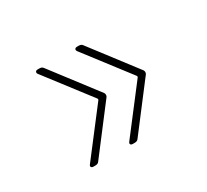

<svg xmlns="http://www.w3.org/2000/svg" viewBox="-82 -579 644 596"><g transform="rotate(-30 240.0 -281.0)"><path d="M97 -119 219 -278Q221 -281 219 -284L97 -443Q95 -445 95 -449Q95 -451 97 -453Q99 -455 103 -455H110Q119 -455 123 -449L246 -288Q248 -285 248 -281Q248 -277 246 -274L123 -113Q119 -107 110 -107H103Q97 -107 95 -110.5Q93 -114 97 -119ZM238 -119 360 -278Q362 -281 360 -284L238 -443Q236 -445 236 -449Q236 -451 238 -453Q240 -455 244 -455H251Q260 -455 264 -449L387 -288Q389 -285 389 -281Q389 -277 387 -274L264 -113Q260 -107 251 -107H244Q238 -107 236 -110.5Q234 -114 238 -119Z"/></g></svg>

Font: Barlow Condensed Thin
Style: Regular
Weight: 250
Width: 3
Designer: Jeremy Tribby
Foundry: Tribby Type
Version: Version 1.408